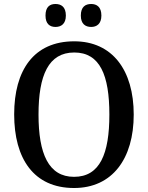

<svg xmlns="http://www.w3.org/2000/svg" viewBox="-20 -932 742 962"><path d="M437 -797C464 -797 488 -812 488 -854C488 -898 464 -912 437 -912C408 -912 385 -898 385 -854C385 -812 408 -797 437 -797ZM258 -797C286 -797 310 -812 310 -854C310 -898 286 -912 258 -912C230 -912 208 -898 208 -854C208 -812 230 -797 258 -797ZM351 10C543 10 650 -137 650 -358C650 -580 543 -725 352 -725C149 -725 51 -580 51 -359C51 -137 149 10 351 10ZM351 -46C223 -46 173 -162 173 -358C173 -555 223 -669 352 -669C481 -669 528 -555 528 -358C528 -162 481 -46 351 -46Z"/></svg>

Font: Noto Serif Ethiopic SemiCondensed Medium
Style: Regular
Weight: 500
Width: 4
Designer: Monotype Design Team
Foundry: Monotype Imaging Inc.
Version: Version 2.102